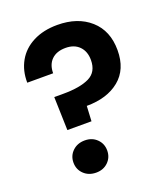

<svg xmlns="http://www.w3.org/2000/svg" viewBox="-134 -818 806 920"><g transform="rotate(-20 269.0 -357.5)"><path d="M264 -722Q368 -722 431.5 -665.5Q495 -609 495 -510Q495 -412 432 -360.5Q369 -309 265 -309L261 -232H138L133 -402H178Q265 -402 312 -425Q359 -448 359 -509Q359 -553 333.5 -579Q308 -605 264 -605Q218 -605 192.5 -580Q167 -555 167 -511H35Q34 -572 61 -620Q88 -668 140.5 -695Q193 -722 264 -722ZM199 7Q161 7 136.5 -16.5Q112 -40 112 -75Q112 -110 136.5 -133.5Q161 -157 199 -157Q236 -157 260 -133.5Q284 -110 284 -75Q284 -40 260 -16.5Q236 7 199 7Z"/></g></svg>

Font: MSTAGE SemiBold
Style: Regular
Weight: 600
Designer: Ninad Kale (Devanagari), Jonny Pinhorn (Latin)
Foundry: Indian Type Foundry
Version: 4.004